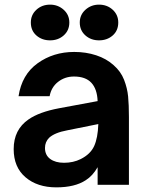

<svg xmlns="http://www.w3.org/2000/svg" viewBox="-20 -797 631 828"><path d="M39 -154Q39 -238 103 -282Q149 -314 234 -330L401 -361Q399 -413 374 -440Q349 -467 299 -467Q260 -467 230.5 -444Q201 -421 194 -382H60Q74 -475 142 -524Q210 -573 300 -573Q351 -573 395 -558.5Q439 -544 470 -516Q501 -489 515 -453Q529 -417 532.5 -381Q536 -345 536 -292V0H401V-76Q380 -39 350 -20Q303 11 223 11Q141 11 90 -32.5Q39 -76 39 -154ZM328 -111Q370 -132 386 -167Q402 -202 404 -262L270 -235Q216 -225 192 -203Q174 -185 174 -159Q174 -128 196.5 -111.5Q219 -95 256 -95Q296 -95 328 -111ZM113 -700Q113 -733 137 -755Q161 -777 196 -777Q230 -777 254.5 -755Q279 -733 279 -700Q279 -666 255 -644.5Q231 -623 196 -623Q161 -623 137 -644Q113 -665 113 -700ZM324 -700Q324 -733 348.5 -755Q373 -777 407 -777Q442 -777 466 -755Q490 -733 490 -700Q490 -665 466 -644Q442 -623 407 -623Q372 -623 348 -644.5Q324 -666 324 -700Z"/></svg>

Font: Open Sauce One
Style: Bold
Weight: 700
Designer: Alfredo Marco Pradil
Foundry: Creative Sauce Fz LLC
Version: Version 1.477